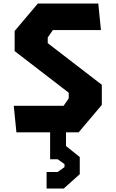

<svg xmlns="http://www.w3.org/2000/svg" viewBox="-20 -750 660 1088"><path d="M73 0H264V152.5H307L345.5 180V197L307 224.5H244V318.5H341L432 237V140L354 77.5V0H425.5L557 -155.5V-269.5L250.5 -505.5V-537.5L279.5 -579.5H552L537 -730H194.5L63 -574.5V-460.5L369.5 -224.5V-192.5L340.5 -150.5H58Z"/></svg>

Font: Monaspace Krypton ExtraBold
Style: Regular
Weight: 800
Designer: Riley Cran & the Lettermatic Team
Foundry: Lettermatic
Version: Version 1.101 (Monaspace Krypton)